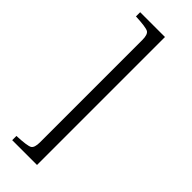

<svg xmlns="http://www.w3.org/2000/svg" viewBox="-270 -717 870 870"><g transform="rotate(45 165.0 -282.0)"><path d="M38 101Q105 98 119.5 89.5Q134 81 134 46V-610Q134 -645 119.5 -653.5Q105 -662 38 -665V-692H197V128H38Z"/></g></svg>

Font: Linguistics Pro
Style: Regular
Weight: 400
Designer: Stefan Peev, Context Ltd
Foundry: Stefan Peev, Context Ltd
Version: Version 001.000